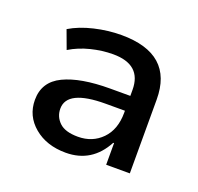

<svg xmlns="http://www.w3.org/2000/svg" viewBox="-68 -787 465 450"><g transform="rotate(20 165.0 -562.0)"><path d="M136 -410Q88 -410 57 -436Q26 -462 26 -502Q26 -547 67.5 -567Q109 -587 183 -587H233V-602Q233 -665 162 -665Q135 -665 107 -658Q79 -651 56 -637L39 -683Q64 -698 98 -706Q132 -714 165 -714Q294 -714 294 -600V-416H235V-470H233Q201 -410 136 -410ZM150 -455Q186 -455 209.5 -479Q233 -503 233 -545V-550H185Q89 -550 89 -503Q89 -483 103.5 -469Q118 -455 150 -455Z"/></g></svg>

Font: Nunito Sans Medium
Style: Regular
Weight: 500
Designer: Vernon Adams
Foundry: Vernon Adams
Version: Version 3.101; ttfautohint (v1.8.4.7-5d5b);gftools[0.9.27]